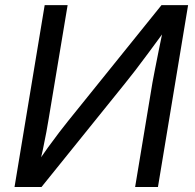

<svg xmlns="http://www.w3.org/2000/svg" viewBox="-20 -748 779 768"><path d="M611.8 0H520.5L589.8 -417.5Q593.3 -436 599.6 -469Q606 -502 615.2 -547.6Q624.5 -593.3 636.2 -649.4L649.4 -639.2Q606.9 -581.1 575.9 -539.3Q544.9 -497.6 522 -467.5Q499 -437.5 479.5 -413.6L146 0H38.1L158.7 -727.5H250.5L174.8 -273.4Q171.4 -252 165.5 -220Q159.7 -188 151.9 -151.6Q144 -115.2 134.8 -78.6L124.5 -88.4Q147.9 -125 172.1 -158.4Q196.3 -191.9 217 -218.8Q237.8 -245.6 251 -262.2L626 -727.5H732.4Z"/></svg>

Font: Inter 20pt
Style: Italic
Weight: 400
Italic angle: -9.3988°
Version: Version 4.001;git-66647c0bb